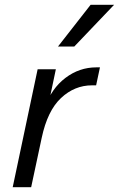

<svg xmlns="http://www.w3.org/2000/svg" viewBox="-20 -781 496 801"><path d="M33 0 137 -492H213L180 -335H168Q195 -412 253 -456Q311 -500 382 -500H397L381 -425H364Q291 -425 234.5 -372Q178 -319 154 -206L110 0ZM222 -587 358 -761H456L290 -587Z"/></svg>

Font: Wix Madefor Text
Style: Italic
Weight: 400
Italic angle: -12°
Designer: Dalton Maag Ltd
Foundry: Dalton Maag Ltd
Version: Version 3.100